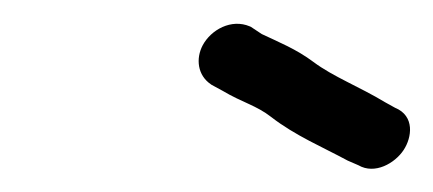

<svg xmlns="http://www.w3.org/2000/svg" viewBox="-20 -704 368 163"><path d="M315.4 -612.5 307.1 -617.1C285.1 -630.4 262.8 -638.9 246.1 -651.4C231.4 -662.4 216.5 -668.3 202.2 -675.1L193 -681.2L192.1 -681.6C176.4 -688.3 159.2 -678.8 152.1 -665.6C146.1 -654.3 147.6 -640 159.2 -632.3L159.6 -632L169 -626.9C185.8 -616.9 197.5 -614.6 210.2 -604.7C230.5 -588.9 254.8 -578.7 274.9 -567.8L275.3 -567.6L284.3 -563.7C298.2 -555.6 315.3 -565.4 322.7 -576.7C329.7 -587.3 332.3 -605.6 315.4 -612.5Z"/></svg>

Font: MewTooHand
Style: BdWideIta
Weight: 400
Designer: Mew Too, Robert Jablonski
Version: Version 0.77